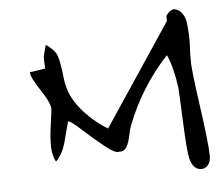

<svg xmlns="http://www.w3.org/2000/svg" viewBox="-42 -622 661 582"><g transform="rotate(-5 288.5 -331.0)"><path d="M483 -542V-558Q495 -576 509 -576Q523 -573 532 -560.5Q541 -548 543 -531.5Q545 -515 546 -495Q547 -475 545.5 -454.5Q544 -434 545 -415Q543 -400 560 -279Q577 -158 577 -123Q577 -107 569.5 -97Q562 -87 549 -86Q523 -86 514 -122Q509 -141 505 -234.5Q501 -328 500 -338Q491 -403 474 -439Q390 -349 346 -233Q344 -229 339 -205.5Q334 -182 326.5 -170.5Q319 -159 304 -160Q293 -156 259.5 -183Q226 -210 195 -238.5Q164 -267 158 -265L141 -201Q131 -166 111 -147Q101 -166 100 -191Q99 -216 104.5 -256.5Q110 -297 111 -305Q112 -324 83.5 -366.5Q55 -409 56 -424Q62 -424 82 -427.5Q102 -431 103 -431Q101 -461 102 -467.5Q103 -474 111 -502Q137 -485 144 -466.5Q151 -448 157 -392Q163 -344 196.5 -303Q230 -262 277 -233Z"/></g></svg>

Font: Long Cang
Style: Regular
Weight: 400
Designer: ZhongQi
Foundry: ZhongQi
Version: Version 2.001